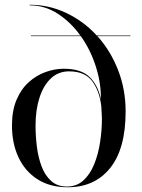

<svg xmlns="http://www.w3.org/2000/svg" viewBox="-20 -780 600 810"><path d="M510 -310Q510 -152.5 444.8 -71.2Q379.5 10 266 10Q190.5 10 138 -23.8Q85.5 -57.5 58 -116.2Q30.5 -175 30.5 -250Q30.5 -314 50 -359.5Q69.5 -405 101.8 -433.8Q134 -462.5 172.5 -476.2Q211 -490 249 -490Q323.5 -490 359.2 -453.8Q395 -417.5 406 -359.5L405.5 -370Q405.5 -434.5 383.2 -502.8Q361 -571 321 -627.5H110.5V-630H319Q279 -686 224.2 -721.8Q169.5 -757.5 105 -757.5V-760Q186.5 -760 259.8 -725.2Q333 -690.5 388.5 -630H530.5V-627.5H391Q446 -566.5 478 -484.8Q510 -403 510 -310ZM130 -250Q130 -207 135.5 -162Q141 -117 155.2 -78.8Q169.5 -40.5 195.5 -16.8Q221.5 7 262.5 7Q303.5 7 331.8 -18.8Q360 -44.5 377.2 -86.8Q394.5 -129 402.2 -179.8Q410 -230.5 410 -280.5L407.5 -330Q400.5 -394.5 369.5 -436.8Q338.5 -479 271 -479Q226.5 -479 195 -449.5Q163.5 -420 146.8 -368.5Q130 -317 130 -250Z"/></svg>

Font: Bodoni* 72pt
Style: Regular
Weight: 400
Version: Version 2.3